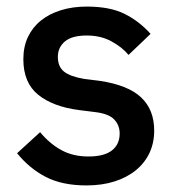

<svg xmlns="http://www.w3.org/2000/svg" viewBox="-20 -552 534 584"><path d="M243 12Q169 12 119 -14Q69 -40 32 -86L102 -150Q131 -115 166.5 -95.5Q202 -76 249 -76Q297 -76 320.5 -94.5Q344 -113 344 -146Q344 -171 327.5 -188.5Q311 -206 270 -211L222 -217Q142 -227 96.5 -263.5Q51 -300 51 -372Q51 -410 65 -439.5Q79 -469 104.5 -489.5Q130 -510 165.5 -521Q201 -532 244 -532Q314 -532 358.5 -510Q403 -488 438 -449L371 -385Q351 -409 318.5 -426.5Q286 -444 244 -444Q199 -444 177.5 -426Q156 -408 156 -379Q156 -349 175 -334Q194 -319 236 -312L284 -306Q370 -293 409.5 -255.5Q449 -218 449 -155Q449 -117 434.5 -86.5Q420 -56 393 -34Q366 -12 328 0Q290 12 243 12Z"/></svg>

Font: IBM Plex Sans Thai Medm
Style: Regular
Weight: 500
Designer: Mike Abbink, Paul van der Laan, Pieter van Rosmalen, Ben Mitchell, Mark Frömberg
Foundry: Bold Monday
Version: Version 1.2